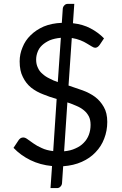

<svg xmlns="http://www.w3.org/2000/svg" viewBox="-20 -839 620 978"><path d="M306.6 -68.4Q339.8 -71.3 364.3 -83Q389.6 -93.8 406.2 -111.3Q423.8 -128.9 432.6 -152.3Q441.4 -175.8 441.4 -203.1Q441.4 -228.5 432.6 -246.1Q422.9 -264.6 407.2 -277.3Q390.6 -291 369.1 -299.8Q347.7 -309.6 323.2 -317.4Q317.4 -234.4 306.6 -68.4ZM290 -646.5Q257.8 -643.6 233.4 -633.8Q210 -623 194.3 -608.4Q178.7 -593.8 171.9 -575.2Q164.1 -555.7 164.1 -535.2Q164.1 -511.7 172.9 -494.1Q180.7 -475.6 196.3 -462.9Q210.9 -449.2 231.4 -439.5Q251 -428.7 274.4 -420.9Q279.3 -496.1 290 -646.5ZM329.1 -403.3Q365.2 -391.6 400.4 -378.9Q435.5 -366.2 463.9 -345.7Q491.2 -325.2 508.8 -293.9Q526.4 -263.7 526.4 -217.8Q526.4 -172.9 510.7 -132.8Q496.1 -93.8 466.8 -63.5Q438.5 -33.2 396.5 -14.6Q355.5 3.9 301.8 7.8Q299.8 37.1 295.9 94.7Q294.9 104.5 288.1 111.3Q281.2 119.1 270.5 119.1Q259.8 119.1 237.3 119.1Q239.3 90.8 245.1 6.8Q184.6 1 134.8 -23.4Q85 -47.9 48.8 -85.9Q57.6 -99.6 76.2 -127Q80.1 -131.8 85.9 -135.7Q91.8 -138.7 98.6 -138.7Q108.4 -138.7 120.1 -129.9Q132.8 -120.1 150.4 -108.4Q168 -95.7 192.4 -85Q216.8 -73.2 251 -69.3Q256.8 -157.2 268.6 -335Q233.4 -344.7 200.2 -358.4Q166 -371.1 138.7 -392.6Q112.3 -414.1 96.7 -446.3Q80.1 -477.5 80.1 -526.4Q80.1 -563.5 94.7 -597.7Q108.4 -632.8 135.7 -659.2Q163.1 -686.5 203.1 -704.1Q243.2 -720.7 294.9 -722.7Q296.9 -747.1 299.8 -794.9Q300.8 -804.7 307.6 -811.5Q314.5 -819.3 325.2 -819.3Q335.9 -819.3 358.4 -819.3Q356.4 -794.9 351.6 -720.7Q403.3 -714.8 441.4 -694.3Q480.5 -673.8 509.8 -643.6Q502 -632.8 488.3 -611.3Q477.5 -595.7 464.8 -595.7Q458 -595.7 447.3 -602.5Q437.5 -608.4 422.9 -617.2Q409.2 -626 389.6 -633.8Q370.1 -641.6 345.7 -645.5Q340.8 -564.5 329.1 -403.3Z"/></svg>

Font: Lato
Style: Regular
Weight: 400
Designer: Lukasz Dziedzic with Adam Twardoch and Botio Nikoltchev
Version: Version 2.015; 2015-08-06; http://www.latofonts.com/